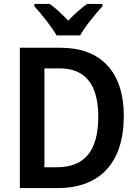

<svg xmlns="http://www.w3.org/2000/svg" viewBox="-20 -957 702 977"><path d="M268 -777H388C412 -822 467 -887 501 -925V-937H423C390 -913 361 -887 327 -852C295 -886 264 -915 233 -937H155V-925C190 -886 243 -821 268 -777ZM610 -367C610 -593 491 -714 289 -714H81V0H274C485 0 610 -125 610 -367ZM480 -363C480 -191 412 -106 269 -106H206V-609H283C411 -609 480 -531 480 -363Z"/></svg>

Font: Noto Sans Lao Looped SemiCondensed SemiBold
Style: Regular
Weight: 600
Width: 4
Designer: Mark Frömberg, Ben Mitchell
Foundry: The Fontpad Ltd
Version: Version 1.002